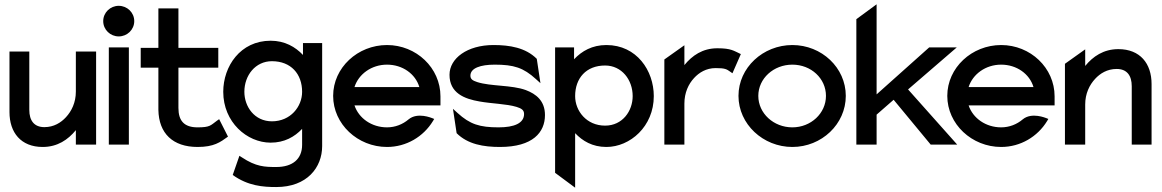

<svg xmlns="http://www.w3.org/2000/svg" viewBox="-20 -671 5393 891"><path d="M24 -151C24 -56 77 11 178 11C247 11 296 -23 332 -67V0H426V-432H332V-246C332 -195 312 -155 286 -127C263 -102 230 -81 186 -81C138 -81 116 -112 116 -161V-432H24Z M459 -573C459 -533 492 -502 531 -502C570 -502 603 -533 603 -573C603 -613 570 -644 531 -644C492 -644 459 -613 459 -573ZM485 0H578V-451H485Z M633 -357H715V-161C717 -52 782 11 897 11C973 11 1002 -11 1038 -37L997 -118L987 -111C957 -89 955 -80 897 -80C835 -80 808 -110 808 -170V-357H993V-449H808V-632H715V-449H633Z M1016 -245C1016 -104 1126 -9 1236 -9C1300 -9 1347 -36 1382 -73V1C1382 67 1338 104 1262 104C1209 104 1168 103 1102 59L1091 52L1060 141C1131 192 1201 197 1262 197C1405 197 1475 106 1475 7V-471H1386V-416C1351 -453 1302 -482 1236 -482C1095 -482 1016 -363 1016 -245ZM1114 -245C1114 -321 1165 -387 1242 -387C1330 -387 1382 -328 1382 -245C1382 -176 1328 -108 1242 -108C1161 -108 1114 -176 1114 -245Z M1526 -226C1526 -95 1640 11 1776 11C1866 11 1945 -37 1989 -109L1995 -119L1985 -123C1984 -123 1918 -152 1876 -117C1849 -94 1814 -80 1776 -80C1705 -80 1645 -122 1625 -182H2024V-224C2024 -356 1912 -462 1776 -462C1640 -462 1526 -357 1526 -226ZM1625 -267C1644 -327 1704 -371 1776 -371C1848 -371 1908 -328 1926 -267Z M2066 -324C2066 -239 2135 -212 2206 -200C2261 -190 2331 -189 2377 -175C2399 -168 2412 -161 2412 -142C2412 -99 2366 -80 2294 -80C2206 -80 2161 -94 2103 -147L2082 -166L2099 -53C2151 -1 2225 11 2300 11C2453 11 2509 -57 2509 -137C2509 -203 2468 -235 2420 -253C2355 -277 2257 -270 2195 -290C2174 -297 2163 -303 2163 -320C2163 -355 2210 -371 2276 -371C2364 -371 2409 -357 2467 -304L2488 -285L2471 -398C2419 -450 2345 -462 2270 -462C2148 -462 2066 -400 2066 -324Z M2556 131 2649 200V-53C2683 -17 2729 11 2794 11C2904 11 3014 -84 3014 -225C3014 -343 2935 -462 2794 -462C2728 -462 2680 -434 2644 -396V-451H2556ZM2649 -225C2649 -308 2700 -367 2788 -367C2865 -367 2916 -301 2916 -225C2916 -156 2869 -88 2788 -88C2702 -88 2649 -156 2649 -225Z M3063 0H3156V-190C3156 -241 3175 -281 3201 -309C3224 -334 3257 -355 3301 -355C3345 -355 3352 -350 3369 -338L3379 -331L3418 -420C3385 -435 3374 -447 3309 -447C3240 -447 3192 -413 3156 -369V-461L3063 -395Z M3407 -226C3407 -95 3521 11 3657 11C3793 11 3905 -95 3905 -226C3905 -357 3793 -462 3657 -462C3521 -462 3407 -357 3407 -226ZM3499 -226C3499 -307 3570 -371 3657 -371C3744 -371 3813 -307 3813 -226C3813 -145 3743 -80 3657 -80C3570 -80 3499 -145 3499 -226Z M3954 0H4048V-139L4127 -208L4299 0H4422L4194 -256L4420 -451H4292L4048 -233V-651L3954 -582Z M4376 -226C4376 -95 4490 11 4626 11C4716 11 4795 -37 4839 -109L4845 -119L4835 -123C4834 -123 4768 -152 4726 -117C4699 -94 4664 -80 4626 -80C4555 -80 4495 -122 4475 -182H4874V-224C4874 -356 4762 -462 4626 -462C4490 -462 4376 -357 4376 -226ZM4475 -267C4494 -327 4554 -371 4626 -371C4698 -371 4758 -328 4776 -267Z M4922 0H5016V-186C5016 -237 5036 -277 5062 -305C5085 -330 5118 -351 5162 -351C5210 -351 5232 -320 5232 -271V0H5324V-281C5324 -376 5271 -443 5170 -443C5101 -443 5052 -409 5016 -365V-442L4922 -375Z"/></svg>

Font: Charger Sport
Style: Bd
Weight: 700
Designer: Jasper
Foundry: Cannot Into Space Fonts
Version: Version 1.1